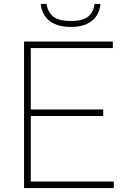

<svg xmlns="http://www.w3.org/2000/svg" viewBox="-20 -950 640 970"><path d="M101.5 0V-740H550V-707H135.5V-33H555V0ZM124 -364V-397H501.5V-364ZM337.5 -814Q288.5 -814 256 -829Q223.5 -844 206.2 -870.2Q189 -896.5 185.5 -930H215Q221 -890 248.2 -867Q275.5 -844 337.5 -844Q400 -844 426.2 -867Q452.5 -890 458 -930H487.5Q484.5 -896 467.5 -869.8Q450.5 -843.5 418.5 -828.8Q386.5 -814 337.5 -814Z"/></svg>

Font: Encode Sans SC SemiExpanded Thin
Style: Regular
Weight: 250
Width: 6
Designer: Multiple Designers
Foundry: Impallari Type
Version: Version 3.002